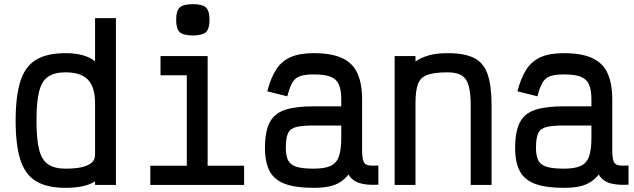

<svg xmlns="http://www.w3.org/2000/svg" viewBox="-20 -887 3040 921"><path d="M295 14Q205 14 152.5 -18Q100 -50 77.5 -121Q55 -192 55 -308Q55 -425 77.5 -496.5Q100 -568 152.5 -600Q205 -632 295 -632Q340 -632 375.5 -622.5Q411 -613 436 -593V-800H536V0H436V-17Q411 -1 375.5 6.5Q340 14 295 14ZM295 -78Q343 -78 374 -85.5Q405 -93 420.5 -107.5Q436 -122 436 -143V-393Q436 -469 402 -504.5Q368 -540 295 -540Q241 -540 210.5 -519Q180 -498 167.5 -447.5Q155 -397 155 -308Q155 -220 167.5 -170Q180 -120 210.5 -99Q241 -78 295 -78Z M701 0V-92H876V-526H750V-618H976V-92H1151V0ZM905 -717Q859 -717 842 -733Q825 -749 825 -792Q825 -835 842 -851Q859 -867 905 -867Q951 -867 968 -851Q985 -835 985 -792Q985 -749 968 -733Q951 -717 905 -717Z M1484 14Q1398 14 1347 -5Q1296 -24 1273.5 -66Q1251 -108 1251 -178Q1251 -256 1273.5 -299.5Q1296 -343 1347 -360Q1398 -377 1484 -377H1617V-409Q1617 -455 1605.5 -481.5Q1594 -508 1565.5 -519Q1537 -530 1484 -530Q1442 -530 1418.5 -521.5Q1395 -513 1382 -490Q1369 -467 1358 -425L1262 -449Q1279 -514 1305 -554Q1331 -594 1374 -613Q1417 -632 1484 -632Q1571 -632 1622 -608Q1673 -584 1695 -534.5Q1717 -485 1717 -409V-168Q1717 -131 1723 -114.5Q1729 -98 1746 -94.5Q1763 -91 1795 -93V-1Q1738 2 1703.5 -9Q1669 -20 1652 -50Q1634 -27 1610.5 -12.5Q1587 2 1556 8Q1525 14 1484 14ZM1484 -78Q1537 -78 1565.5 -91Q1594 -104 1605.5 -136.5Q1617 -169 1617 -226V-285H1484Q1431 -285 1402 -278Q1373 -271 1362 -248.5Q1351 -226 1351 -178Q1351 -140 1362 -118Q1373 -96 1402 -87Q1431 -78 1484 -78Z M1873 0V-618H1973V-592Q2000 -611 2037 -621.5Q2074 -632 2128 -632Q2208 -632 2254 -609Q2300 -586 2319 -531Q2338 -476 2338 -380V0H2238V-380Q2238 -441 2228 -476Q2218 -511 2194 -525.5Q2170 -540 2128 -540Q2064 -540 2030.5 -528Q1997 -516 1985 -484Q1973 -452 1973 -391V0Z M2684 14Q2598 14 2547 -5Q2496 -24 2473.5 -66Q2451 -108 2451 -178Q2451 -256 2473.5 -299.5Q2496 -343 2547 -360Q2598 -377 2684 -377H2817V-409Q2817 -455 2805.5 -481.5Q2794 -508 2765.5 -519Q2737 -530 2684 -530Q2642 -530 2618.5 -521.5Q2595 -513 2582 -490Q2569 -467 2558 -425L2462 -449Q2479 -514 2505 -554Q2531 -594 2574 -613Q2617 -632 2684 -632Q2771 -632 2822 -608Q2873 -584 2895 -534.5Q2917 -485 2917 -409V-168Q2917 -131 2923 -114.5Q2929 -98 2946 -94.5Q2963 -91 2995 -93V-1Q2938 2 2903.5 -9Q2869 -20 2852 -50Q2834 -27 2810.5 -12.5Q2787 2 2756 8Q2725 14 2684 14ZM2684 -78Q2737 -78 2765.5 -91Q2794 -104 2805.5 -136.5Q2817 -169 2817 -226V-285H2684Q2631 -285 2602 -278Q2573 -271 2562 -248.5Q2551 -226 2551 -178Q2551 -140 2562 -118Q2573 -96 2602 -87Q2631 -78 2684 -78Z"/></svg>

Font: Victor Mono Thin
Style: Bold
Weight: 700
Monospace: yes
Version: Version 1.561;gftools[0.9.30]